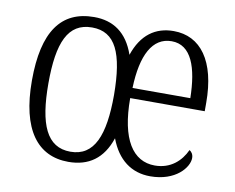

<svg xmlns="http://www.w3.org/2000/svg" viewBox="-66 -628 885 723"><g transform="rotate(10 377.0 -267.0)"><path d="M237 10C314 10 368 -27 395 -108C424 -30 478 10 550 10C647 10 694 -49 694 -85C694 -100 686 -109 679 -113C659 -69 620 -33 560 -33C476 -33 425 -109 425 -267H710V-299C710 -459 646 -544 543 -544C473 -544 421 -507 394 -427C366 -508 312 -544 239 -544C113 -544 49 -456 49 -268C49 -80 119 10 237 10ZM648 -306H427C431 -433 469 -505 542 -505C618 -505 646 -422 648 -306ZM238 -29C147 -29 112 -112 112 -268C112 -425 146 -504 238 -504C328 -504 362 -427 363 -268C363 -113 329 -29 238 -29Z"/></g></svg>

Font: Noto Serif Hebrew Condensed Light
Style: Regular
Weight: 300
Width: 3
Designer: Monotype Design Team
Foundry: Monotype Imaging Inc.
Version: Version 2.004